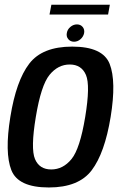

<svg xmlns="http://www.w3.org/2000/svg" viewBox="-20 -802 530 826"><path d="M190 4.5Q58 4.5 28.8 -70.2Q-0.5 -145 24.5 -299Q49.5 -454.5 105.8 -528Q162 -601.5 290.5 -601.5Q422.5 -601.5 451.8 -527Q481 -452.5 456 -299Q430.5 -143.5 374.5 -69.5Q318.5 4.5 190 4.5ZM200.5 -73Q251 -73 287.5 -117.5Q324 -162 346.5 -298.5Q369 -434.5 349.8 -479.5Q330.5 -524.5 280 -524.5Q229.5 -524.5 193 -479.8Q156.5 -435 134 -298.5Q111.5 -162.5 130.5 -117.8Q149.5 -73 200.5 -73ZM298.5 -622.5Q283 -622.5 273.8 -633.5Q264.5 -644.5 267.5 -660Q270 -675.5 282.8 -686.2Q295.5 -697 311 -697Q326.5 -697 335.5 -686.2Q344.5 -675.5 342 -660Q339 -644.5 326.5 -633.5Q314 -622.5 298.5 -622.5ZM193 -739.5 201 -781.5H452.5L445 -739.5Z"/></svg>

Font: Anybody Medium
Style: Italic
Weight: 500
Italic angle: -10°
Designer: Tyler Finck
Foundry: Etcetera Type Company
Version: Version 1.010; ttfautohint (v1.8.3) -l 8 -r 50 -G 200 -x 14 